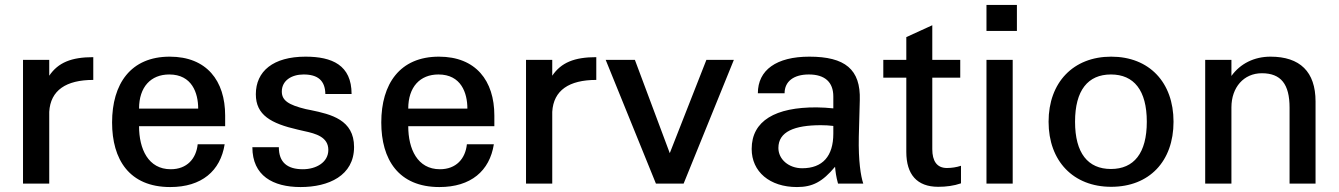

<svg xmlns="http://www.w3.org/2000/svg" viewBox="-20 -742 5410 776"><path d="M179 -290C184 -377 247 -419 357 -419V-511C268 -511 215 -489 179 -436V-500H73V0H179Z M433 -247C433 -98 502 14 668 14C795 14 871 -51 888 -159H779C773 -101 736 -58 670 -58C579 -58 542 -140 542 -232H890V-275C890 -416 815 -513 666 -513C508 -513 433 -403 433 -247ZM542 -303C542 -391 590 -441 664 -441C756 -441 781 -366 781 -303Z M1000 -147C1000 -32 1083 14 1195 14C1308 14 1411 -32 1411 -148C1411 -258 1318 -280 1236 -297L1216 -301C1146 -318 1119 -336 1119 -372C1119 -416 1158 -441 1207 -441C1264 -441 1294 -417 1295 -362H1401C1401 -479 1322 -513 1215 -513C1084 -513 1014 -454 1014 -361C1014 -277 1075 -243 1184 -218L1210 -212C1257 -202 1307 -188 1307 -136C1307 -86 1258 -58 1204 -58C1141 -58 1107 -86 1107 -147Z M1521 -247C1521 -98 1590 14 1756 14C1883 14 1959 -51 1976 -159H1867C1861 -101 1824 -58 1758 -58C1667 -58 1630 -140 1630 -232H1978V-275C1978 -416 1903 -513 1754 -513C1596 -513 1521 -403 1521 -247ZM1630 -303C1630 -391 1678 -441 1752 -441C1844 -441 1869 -366 1869 -303Z M2212 -290C2217 -377 2280 -419 2390 -419V-511C2301 -511 2248 -489 2212 -436V-500H2106V0H2212Z M2835 -500 2687 -123 2546 -500H2428L2631 0H2743L2946 -500Z M3348 -202C3348 -111 3305 -62 3222 -62C3168 -62 3126 -98 3126 -144C3126 -210 3191 -236 3298 -236C3317 -236 3330 -235 3348 -233ZM3018 -140C3018 -48 3091 14 3201 14C3264 14 3304 -7 3355 -68C3357 -47 3359 -29 3367 0H3469C3459 -30 3449 -91 3451 -189L3455 -337C3459 -462 3395 -513 3251 -513C3118 -513 3043 -459 3043 -365H3151C3151 -413 3188 -441 3249 -441C3314 -441 3348 -410 3348 -352V-304C3327 -306 3303 -308 3281 -308C3114 -309 3018 -254 3018 -140Z M3643 -428V-128C3643 -37 3686 13 3772 13C3804 13 3835 9 3864 -1V-72C3846 -66 3826 -63 3807 -63C3766 -63 3748 -92 3748 -139V-428H3861V-500H3748V-640L3643 -592V-500H3550V-428Z M4073 0V-500H3967V0ZM3967 -617H4090V-722H3967Z M4218 -250C4218 -91 4318 13 4471 13C4625 13 4723 -90 4723 -250C4723 -409 4625 -513 4471 -513C4318 -513 4218 -409 4218 -250ZM4325 -250C4325 -377 4377 -441 4470 -441C4563 -441 4615 -377 4615 -250C4615 -123 4563 -59 4470 -59C4377 -59 4325 -123 4325 -250Z M4957 -308C4957 -389 5007 -446 5080 -446C5157 -446 5192 -402 5192 -307V0H5297V-332C5297 -452 5234 -513 5115 -513C5049 -513 4993 -485 4957 -435V-500H4851V0H4957Z"/></svg>

Font: Perun Medium
Style: Regular
Weight: 500
Foundry: Copyright (c) Stefan Peev, Context Ltd, 2016
Version: Version 1.089